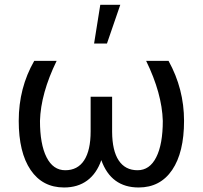

<svg xmlns="http://www.w3.org/2000/svg" viewBox="-20 -787 864 816"><path d="M220.7 -528.3Q153.3 -390.1 149.9 -273.4Q149.9 -174.3 177.7 -118.9Q205.6 -63.5 257.3 -63.5Q310.1 -63.5 337.6 -105.7Q365.2 -147.9 365.2 -229V-376H456.5V-226.6Q457 -146.5 484.6 -105Q512.2 -63.5 564.5 -63.5Q616.2 -63.5 644 -118.7Q671.9 -173.8 671.9 -273.4Q668.5 -390.1 601.1 -528.3H696.3Q762.2 -409.2 762.2 -273.4Q762.2 -139.2 711.7 -64.7Q661.1 9.8 569.3 9.8Q452.1 9.8 410.6 -106.4Q390.6 -49.3 350.6 -19.8Q310.5 9.8 252.4 9.8Q160.6 9.8 110.1 -64.7Q59.6 -139.2 59.6 -273.4Q59.6 -413.6 125.5 -528.3ZM406.2 -766.6H491.2L434.6 -602.1H379.9Z"/></svg>

Font: Roboto-ThirdPerson-AD3FC
Style: ThirdPerson-AD3FC
Weight: 400
Designer: Google
Version: Version 2.137; 2017